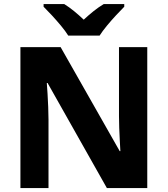

<svg xmlns="http://www.w3.org/2000/svg" viewBox="-20 -953 850 973"><path d="M726.3 0H521.6L221.2 -532.3H217.2Q219.2 -509.3 221 -477.2Q222.8 -445 224.3 -411.2Q225.8 -377.4 225.8 -347.1V0H83.5V-714H287.3L586.7 -187H590Q589 -207.7 587.2 -239.1Q585.4 -270.4 584.2 -304.3Q583 -338.3 583 -364.9V-714H726.3ZM325.9 -772.5Q311.6 -795.5 289.2 -822.4Q266.9 -849.2 243.2 -874.9Q219.6 -900.5 200.9 -918.9V-932.5H305.4Q331.4 -916.2 355 -896.9Q378.6 -877.7 404.3 -853.3Q430.6 -877.7 455.2 -897.3Q479.9 -916.9 505.9 -932.5H609.7V-918.9Q592 -901.2 568.2 -875.6Q544.3 -849.9 521.8 -822.7Q499.3 -795.5 484.7 -772.5Z"/></svg>

Font: Noto Sans Oriya
Style: Regular
Weight: 400
Designer: Amélie Bonet and Sol Matas
Foundry: Google LLC
Version: Version 2.006